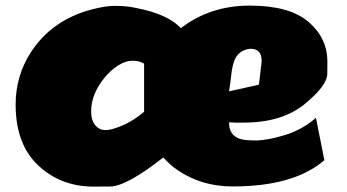

<svg xmlns="http://www.w3.org/2000/svg" viewBox="-20 -651 1245 689"><path d="M628.9 -549.8Q733.9 -630.9 876.2 -630.9Q1018.6 -630.9 1086.7 -572.8Q1154.8 -514.6 1154.8 -429.7Q1154.8 -429.7 1154.5 -386.7Q1154.3 -343.8 1073 -277.3Q991.7 -210.9 853 -210.9H827.1Q813.5 -210.9 801.8 -211.9Q801.8 -153.8 863.8 -148.4Q880.9 -147 897 -147Q938.5 -147 1001.2 -166Q1064 -185.1 1113.8 -228L1144 -76.2Q1035.2 18.1 814.9 18.1Q703.1 18.1 617.2 -40.5Q588.9 -60.1 565.9 -85.9Q433.6 18.1 374.8 18.3Q315.9 18.6 315.4 18.6Q198.2 18.6 117.2 -57.4Q36.1 -133.3 36.1 -275.9Q36.1 -377.9 89.8 -461.9Q166.5 -581.1 313.5 -618.2Q359.9 -629.9 389.6 -629.9Q419.4 -629.9 436.8 -627.7Q454.1 -625.5 474.6 -621.1Q584 -599.1 628.9 -549.8ZM918.9 -433.1Q918.9 -476.1 878.9 -476.1Q833 -471.7 819.3 -428.7Q812.5 -408.2 809.8 -381.1Q807.1 -354 801.8 -323.2L909.2 -347.2L918 -421.9ZM497.1 -422.9Q479.5 -433.1 455.1 -433.1Q430.7 -433.1 403.6 -415.8Q376.5 -398.4 355 -372.1Q307.1 -313 307.1 -252Q307.1 -251 307.1 -250.5Q307.1 -208.5 333 -191.4Q343.8 -184.1 359.4 -184.1Q379.4 -184.1 418.7 -200.4Q458 -216.8 497.1 -250Z"/></svg>

Font: Fz Rammetto One
Style: Regular
Weight: 400
Designer: Vernon Adams
Foundry: Vernon Adams
Version: Vit hóa bi c Thuy @ FontZin.Com